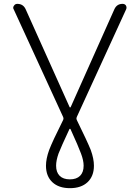

<svg xmlns="http://www.w3.org/2000/svg" viewBox="-20 -774 723 1001"><path d="M416 89.8Q416 62.5 402.3 26.4Q389.6 -8.8 347.7 -100.6Q346.7 -102.5 344.7 -102.5Q342.8 -102.5 341.8 -100.6Q298.8 -8.8 285.2 26.4Q272.5 62.5 272.5 89.8Q272.5 124 291 142.6Q309.6 161.1 344.2 161.1Q378.9 161.1 397.5 142.6Q416 124 416 89.8ZM219.7 89.8Q219.7 53.7 236.3 7.8Q252.9 -36.1 309.6 -149.4Q312.5 -156.2 309.6 -163.1L51.8 -724.6Q48.8 -729.5 48.8 -733.4Q48.8 -739.3 52.7 -744.1Q58.6 -753.9 70.3 -753.9Q101.6 -753.9 114.3 -724.6L342.8 -215.8Q343.8 -213.9 345.7 -213.9Q347.7 -213.9 348.6 -215.8L576.2 -725.6Q588.9 -753.9 619.1 -753.9Q630.9 -753.9 636.7 -745.1Q639.6 -739.3 639.6 -734.4Q639.6 -730.5 637.7 -725.6L379.9 -163.1Q377 -156.2 379.9 -149.4Q435.5 -36.1 453.1 7.8Q469.7 53.7 469.7 89.8Q469.7 144.5 436.5 175.8Q403.3 207 344.7 207Q286.1 207 252.9 175.8Q219.7 144.5 219.7 89.8Z"/></svg>

Font: Gen Jyuu Gothic P Light
Style: Regular
Weight: 200
Designer: [Source Han Sans]
Ryoko NISHIZUKA  (kana & ideographs); Paul D. Hunt (Latin, Greek & Cyrillic); Wenlong ZHANG  (bopomofo
Version: Version 1.002.20150607